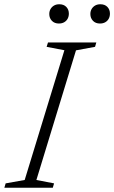

<svg xmlns="http://www.w3.org/2000/svg" viewBox="-44 -882 536 902"><path d="M258.5 -646 175 -662 181.5 -682.5H408.5L402.5 -662L313 -645.5L127 -36.5L210 -20.5L204 0H-23.5L-17.5 -20.5L72 -36.5ZM232.5 -771.5Q212 -771.5 199.8 -784.2Q187.5 -797 187.5 -816Q187.5 -829 193.2 -839.2Q199 -849.5 209.5 -855.8Q220 -862 234.5 -862Q255.5 -862 267.5 -849.5Q279.5 -837 279.5 -818Q279.5 -805 274 -794.5Q268.5 -784 258 -777.8Q247.5 -771.5 232.5 -771.5ZM425.5 -771.5Q405 -771.5 392.8 -784.2Q380.5 -797 380.5 -816Q380.5 -829 386.2 -839.2Q392 -849.5 402.5 -855.8Q413 -862 427.5 -862Q448.5 -862 460.5 -849.5Q472.5 -837 472.5 -818Q472.5 -805 467 -794.5Q461.5 -784 451 -777.8Q440.5 -771.5 425.5 -771.5Z"/></svg>

Font: Newsreader Light
Style: Italic
Weight: 300
Italic angle: -17°
Designer: Hugues Gentile
Foundry: Production Type
Version: Version 1.003